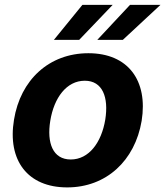

<svg xmlns="http://www.w3.org/2000/svg" viewBox="-20 -776 694 806"><path d="M262.1 10.7C426.1 10.7 546.5 -101.6 574.6 -268.5C601.9 -438.2 517.4 -552.6 351.2 -552.6C186.1 -552.6 65.7 -440.7 38.7 -273.1C10.7 -103.7 95.2 10.7 262.1 10.7ZM191.1 -269.2C206.7 -365.4 259.2 -437.1 335.9 -437.1C410.5 -437.1 436.8 -367.9 421.9 -273.8C405.9 -177.6 353.3 -106.5 277 -106.5C202.1 -106.5 175.8 -175.4 191.1 -269.2ZM206.3 -608.7H312.5L453.1 -755.7H326ZM388.5 -608.7H495.7L653.8 -755.7H525.9Z"/></svg>

Font: Margiela Sans
Style: Bold Italic
Weight: 700
Italic angle: -9.39999°
Designer: Stefan Endress, Andreas Faust
Version: Version 1.100;FEAKit 1.0